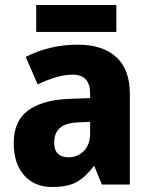

<svg xmlns="http://www.w3.org/2000/svg" viewBox="-20 -739 604 769"><path d="M292 -560Q391 -560 445.5 -510.5Q500 -461 500 -363V0H388L358 -73H355Q323 -30 287 -10Q251 10 189 10Q118 10 76.5 -37Q35 -84 35 -166Q35 -253 91 -295.5Q147 -338 255 -343L341 -346V-364Q341 -440 271 -440Q239 -440 204 -429.5Q169 -419 131 -401L83 -511Q127 -534 179.5 -547Q232 -560 292 -560ZM296 -249Q242 -247 219.5 -226Q197 -205 197 -169Q197 -137 212.5 -123Q228 -109 254 -109Q291 -109 316 -134.5Q341 -160 341 -204V-251ZM446 -719V-611H125V-719Z"/></svg>

Font: Noto Sans Kannada SemiCondensed ExtraBold
Style: Regular
Weight: 800
Width: 4
Designer: Jelle Bosma - Monotype Design Team
Foundry: Monotype Imaging Inc.
Version: Version 2.005; ttfautohint (v1.8.4.7-5d5b)